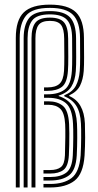

<svg xmlns="http://www.w3.org/2000/svg" viewBox="-20 -828 433 848"><path d="M49.8 0V-660.2Q49.8 -739.2 85.1 -773.4Q120.5 -807.5 200.5 -807.5Q281 -807.5 315.8 -773.4Q350.5 -739.2 350.8 -660.2Q351.2 -606.8 351.4 -573.2Q351.5 -539.8 349.8 -514.2Q346.8 -476.5 333.5 -449.6Q320.2 -422.8 285.8 -406.8V-403.8Q350.5 -376.5 355 -283Q356 -260.2 356 -220.9Q356 -181.5 353.5 -140.8Q347.8 -59.8 309.2 -29.9Q270.8 0 201.5 0H172V-15.5H201.5Q261.5 -15.5 296 -41.6Q330.5 -67.8 336.2 -141.8Q338.2 -179 338.5 -219.4Q338.8 -259.8 337.5 -282.2Q335 -332.2 317 -360.5Q299 -388.8 263.8 -403V-407Q300.5 -422.2 314.9 -449Q329.2 -475.8 332.2 -514.2Q334 -540 333.9 -574.5Q333.8 -609 333.5 -659.8Q333 -731.5 302.5 -762.4Q272 -793.2 200.5 -793.2Q123 -793.2 95 -758.9Q67 -724.5 67 -659.8V0ZM84.5 0V-659.5Q84.5 -717.8 108.6 -748.4Q132.8 -779 200.5 -779Q262.8 -779 289.1 -751.4Q315.5 -723.8 316 -659Q316.2 -612.5 316.5 -576.6Q316.8 -540.8 314.8 -513.8Q312 -473.2 295.4 -445.8Q278.8 -418.2 239.2 -406V-403.8Q279.5 -390.5 298.5 -361.6Q317.5 -332.8 320 -281.5Q321.2 -259.8 321.1 -219.6Q321 -179.5 319 -141.8Q315 -76.2 284.9 -53.5Q254.8 -30.8 201.5 -30.8H172V-46.2H201.5Q247.2 -46.2 272.9 -65.6Q298.5 -85 301.5 -141.5Q303.5 -183.2 303.6 -221.8Q303.8 -260.2 302.5 -281Q299.2 -348 271.5 -372Q243.8 -396 194 -396H174.5V-411.5H190Q239 -411.5 266.2 -432.9Q293.5 -454.2 297.5 -515.2Q299 -538.8 298.9 -577.6Q298.8 -616.5 298.5 -658.5Q298.2 -716 276 -740.2Q253.8 -764.5 200.5 -764.5Q141.8 -764.5 121.8 -737.1Q101.8 -709.8 101.8 -659.2V0ZM119.2 0V-658.8Q119.2 -706 136.6 -728.1Q154 -750.2 200.5 -750.2Q244.8 -750.2 262.8 -729.2Q280.8 -708.2 281 -657.8Q281.5 -615.8 281.6 -577.1Q281.8 -538.5 280 -515Q276.5 -462.5 253.8 -444.6Q231 -426.8 190 -426.8H174.5V-442H190Q225.2 -442 242.6 -457.8Q260 -473.5 262.8 -515Q264.2 -539.8 264.1 -577.5Q264 -615.2 263.5 -657.2Q263.2 -700.2 249.5 -718Q235.8 -735.8 200.5 -735.8Q163.5 -735.8 150 -717.1Q136.5 -698.5 136.5 -658.5V0ZM172 -61.5V-77H201.5Q232.2 -77 248.8 -89.9Q265.2 -102.8 266.8 -142Q268.2 -185 268.5 -222.5Q268.8 -260 267.8 -279Q265 -329.8 246.2 -347.5Q227.5 -365.2 194 -365.2H174.5V-380.5H194Q233.2 -380.5 257.6 -360.6Q282 -340.8 285.2 -279.8Q286.2 -263.5 286.2 -238.9Q286.2 -214.2 285.8 -188.2Q285.2 -162.2 284.2 -142.5Q281.5 -93.8 260.5 -77.6Q239.5 -61.5 201.5 -61.5Z"/></svg>

Font: Big Shoulders Inline Display SemiBold
Style: Regular
Weight: 600
Designer: Patric King
Foundry: XO Type Co
Version: Version 1.000